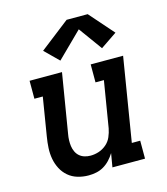

<svg xmlns="http://www.w3.org/2000/svg" viewBox="-114 -853 828 950"><g transform="rotate(-15 300.0 -378.0)"><path d="M223 8Q194 8 167 0Q140 -8 119.5 -25.5Q99 -43 86.5 -67Q74 -91 69 -118Q64 -145 65.5 -174Q67 -203 72 -232L104 -428H61V-520H227L177 -217Q174 -201 173.5 -185.5Q173 -170 175 -155Q177 -140 183.5 -126Q190 -112 201 -102.5Q212 -93 226.5 -88.5Q241 -84 257 -84Q279 -84 300 -91Q321 -98 338.5 -113Q356 -128 365 -149Q374 -170 378 -191L417 -428H374V-520H540L470 -92H513V0H346L358 -70Q347 -52 332.5 -36.5Q318 -21 300 -10.5Q282 0 262 4Q242 8 223 8ZM234 -577 164 -646 316 -764H424L533 -640L449 -583L362 -703Z"/></g></svg>

Font: Iosevka Etoile SmBdObl
Style: Regular
Weight: 600
Italic angle: -9°
Designer: Belleve Invis
Foundry: Belleve Invis
Version: Version 15.5.2; ttfautohint (v1.8.4)